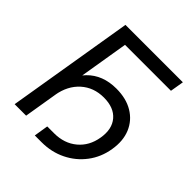

<svg xmlns="http://www.w3.org/2000/svg" viewBox="-210 -862 1039 1039"><g transform="rotate(45 309.5 -343.0)"><path d="M589.8 -727.5 576.7 -649.4H225.1L117.7 0H29.8L150.4 -727.5ZM226.6 42.5 239.7 -39.6H292Q369.6 -39.6 422.1 -83.3Q474.6 -127 486.8 -201.7Q499.5 -277.3 461.4 -322.3Q423.3 -367.2 346.2 -367.2Q268.6 -367.2 215.6 -319.6Q162.6 -272 148.9 -189.9H107.9Q150.9 -449.2 359.9 -449.2Q435.1 -449.2 487.5 -417.7Q540 -386.2 563.5 -330.3Q586.9 -274.4 574.7 -201.7Q563 -129.4 521.2 -74.2Q479.5 -19 416.7 11.7Q354 42.5 278.8 42.5Z"/></g></svg>

Font: Inter Display
Style: Italic
Weight: 400
Italic angle: -9.39999°
Designer: Rasmus Andersson
Foundry: rsms
Version: Version 4.000;git-a52131595